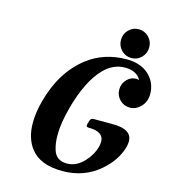

<svg xmlns="http://www.w3.org/2000/svg" viewBox="-135 -1049 1030 1166"><g transform="rotate(15 380.5 -466.0)"><path d="M365.7 9.8Q225.1 9.8 164.6 -69.3Q117.2 -131.3 117.2 -227.1Q117.2 -292.5 137.7 -368.7Q190.4 -564.5 325.2 -668Q427.7 -746.6 569.3 -747.1Q673.3 -747.1 726.1 -681.2Q760.7 -637.7 760.7 -579.6Q760.7 -530.8 729.5 -499Q699.2 -468.3 662.1 -468.3Q624 -468.3 598.1 -494.6Q571.8 -521 571.8 -558.6Q571.8 -596.2 598.1 -623Q622.6 -647.9 655.3 -647.9Q665 -647.9 673.3 -644Q666 -658.2 658.7 -665.5Q628.4 -695.8 572.8 -695.8Q499 -695.8 441.4 -637.2Q357.4 -552.2 308.1 -368.7Q281.2 -269 281.2 -193.8Q281.2 -141.6 294.4 -101.1Q313.5 -41.5 380.9 -41.5Q439.5 -41.5 487.3 -92.8Q529.3 -137.7 543.5 -191.9Q547.9 -209 547.9 -222.7Q547.9 -286.1 453.6 -286.1Q437.5 -286.1 437.5 -296.9Q437.5 -299.8 438.5 -303.2L445.3 -327.6Q450.2 -344.7 469.2 -344.7H588.9Q710 -344.7 710 -268.1Q710 -252.4 705.1 -233.4Q681.6 -146.5 601.6 -76.2Q503.4 9.8 365.7 9.8ZM529.8 -916Q555.7 -942.4 592.8 -942.4Q629.9 -942.4 655.8 -916Q681.6 -889.6 681.6 -852.1Q681.6 -814.5 655.8 -788.1Q629.9 -761.7 592.8 -761.7Q555.7 -761.7 529.8 -788.1Q503.9 -814.5 503.9 -852.1Q503.9 -889.6 529.8 -916Z"/></g></svg>

Font: Cursive Sans
Style: Bold
Weight: 700
Italic angle: -15°
Designer: Wojciech Kalinowski "wmk69" (wmk69@o2.pl)
Foundry: Wojciech Kalinowski "wmk69" (wmk69@o2.pl)
Version: Wersja 3.1.0; 2022-02-18